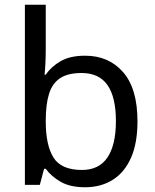

<svg xmlns="http://www.w3.org/2000/svg" viewBox="-20 -780 655 810"><path d="M173 -575Q173 -541 171.5 -511.5Q170 -482 168 -465H173Q196 -499 236 -522Q276 -545 339 -545Q439 -545 499.5 -475.5Q560 -406 560 -268Q560 -176 532.5 -114Q505 -52 455 -21Q405 10 339 10Q276 10 236 -13Q196 -36 173 -68H166L148 0H85V-760H173ZM324 -472Q267 -472 234 -450.5Q201 -429 187 -384.5Q173 -340 173 -271V-267Q173 -168 205.5 -115.5Q238 -63 326 -63Q398 -63 433.5 -116Q469 -169 469 -269Q469 -370 433.5 -421Q398 -472 324 -472Z"/></svg>

Font: Noto Sans Sinhala
Style: Regular
Weight: 400
Designer: Jelle Bosma - Monotype Design Team
Foundry: Monotype Imaging Inc.
Version: Version 2.006